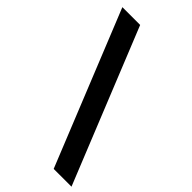

<svg xmlns="http://www.w3.org/2000/svg" viewBox="-264 -841 1030 1030"><g transform="rotate(45 251.0 -326.0)"><path d="M502 111H367L14 -763H149Z"/></g></svg>

Font: Open Sauce Sans ExtraBold
Style: Regular
Weight: 800
Designer: Alfredo Marco Pradil
Foundry: Creative Sauce Fz LLC
Version: Version 1.477